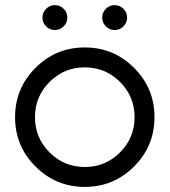

<svg xmlns="http://www.w3.org/2000/svg" viewBox="-20 -733 665 753"><path d="M585.9 -273.4Q585.9 -160.2 505.9 -80.1Q425.8 0 312.5 0Q199.2 0 119.1 -80.1Q39.1 -160.2 39.1 -273.4Q39.1 -386.7 119.1 -466.8Q199.2 -546.9 312.5 -546.9Q425.8 -546.9 505.9 -466.8Q585.9 -386.7 585.9 -273.4ZM312.5 -468.8Q231.4 -468.8 174.3 -411.6Q117.2 -354.5 117.2 -273.4Q117.2 -192.4 174.3 -135.3Q231.4 -78.1 312.5 -78.1Q393.6 -78.1 450.7 -135.3Q507.8 -192.4 507.8 -273.4Q507.8 -354.5 450.7 -411.6Q393.6 -468.8 312.5 -468.8ZM244.1 -664.1Q244.1 -644 229.7 -629.6Q215.3 -615.2 195.3 -615.2Q175.3 -615.2 160.9 -629.6Q146.5 -644 146.5 -664.1Q146.5 -684.1 160.9 -698.5Q175.3 -712.9 195.3 -712.9Q215.3 -712.9 229.7 -698.5Q244.1 -684.1 244.1 -664.1ZM478.5 -664.1Q478.5 -644 464.1 -629.6Q449.7 -615.2 429.7 -615.2Q409.7 -615.2 395.3 -629.6Q380.9 -644 380.9 -664.1Q380.9 -684.1 395.3 -698.5Q409.7 -712.9 429.7 -712.9Q449.7 -712.9 464.1 -698.5Q478.5 -684.1 478.5 -664.1Z"/></svg>

Font: Comfortaa
Style: Regular
Weight: 400
Designer: Johan Aakerlund - aajohan
Foundry: Johan Aakerlund
Version: Version 2.004 2013